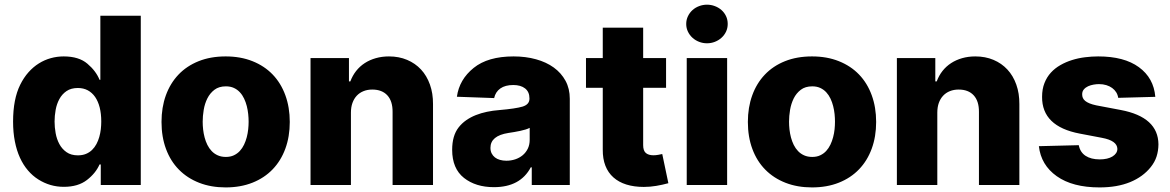

<svg xmlns="http://www.w3.org/2000/svg" viewBox="-20 -795 5028 825"><path d="M36.2 -272.4Q36.2 -369.3 66.8 -430.8Q82 -461.6 102.5 -484.6Q122.9 -507.5 147 -522.5Q171.2 -537.6 198.2 -545.1Q225.1 -552.6 253.6 -552.6Q318.9 -552.6 355.5 -521.3Q392.4 -490.1 407.7 -452.1H411.2V-727.3H584.9V0H413V-88.4H407.7Q391.3 -50.8 353.7 -21.7Q315.7 7.8 254.3 7.8Q224.1 7.8 196.9 -0.2Q169.7 -8.2 144.9 -23.8Q120 -39.4 100 -62.9Q79.9 -86.3 65.7 -117.4Q51.5 -148.4 43.9 -187.3Q36.2 -226.2 36.2 -272.4ZM314.6 -127.5Q334.2 -127.5 349.3 -133.7Q364.3 -139.9 375.5 -150.7Q386.7 -161.6 394.4 -176Q402 -190.3 406.6 -206.5Q411.2 -222.7 413.2 -239.7Q415.1 -256.7 415.1 -272.7Q415.1 -306.5 408.4 -333.1Q401.6 -359.7 388.7 -378.4Q375.7 -397 357.1 -407Q338.4 -416.9 314.6 -416.9Q285.2 -416.9 265.8 -403.6Q246.4 -390.3 235.1 -369.3Q223.7 -348.4 219.1 -322.8Q214.5 -297.2 214.5 -272.7Q214.5 -248.6 219.1 -222.8Q223.7 -197.1 235.1 -176Q246.4 -154.8 265.8 -141.2Q285.2 -127.5 314.6 -127.5Z M674 -271Q674 -333.5 692.6 -385.1Q711.3 -436.8 746.6 -474.1Q782 -511.4 833.3 -532Q884.6 -552.6 949.6 -552.6Q1013.8 -552.6 1065 -532.1Q1116.1 -511.7 1151.6 -474.8Q1187.1 -437.9 1206.1 -385.8Q1225.1 -333.8 1225.1 -271Q1225.1 -208.1 1206.1 -156.2Q1187.1 -104.4 1151.6 -67.5Q1116.1 -30.5 1065 -10.1Q1013.8 10.3 949.6 10.3Q886.7 10.3 835.8 -9.6Q784.8 -29.5 748.8 -66.1Q712.7 -102.6 693.4 -154.7Q674 -206.7 674 -271ZM950.6 -120.7Q970.2 -120.7 984.9 -127.7Q999.6 -134.6 1010.5 -146.3Q1021.3 -158 1028.6 -173.3Q1035.9 -188.6 1040.3 -205.4Q1044.7 -222.3 1046.5 -239.5Q1048.3 -256.7 1048.3 -272Q1048.3 -287.6 1046.5 -304.9Q1044.7 -322.1 1040.5 -339Q1036.2 -355.8 1028.9 -371.3Q1021.7 -386.7 1010.8 -398.4Q1000 -410.2 985.1 -417.1Q970.2 -424 950.6 -424Q920.8 -424 901.5 -409.3Q882.1 -394.5 870.9 -372Q859.7 -349.4 855.3 -322.8Q850.9 -296.2 850.9 -272Q850.9 -256 852.8 -238.6Q854.8 -221.2 859.2 -204.4Q863.6 -187.5 871.1 -172.4Q878.6 -157.3 889.6 -145.8Q900.6 -134.2 915.7 -127.5Q930.8 -120.7 950.6 -120.7Z M1314.3 -545.5H1479.4V-445.3H1485.4Q1494.7 -470.2 1510.3 -490.1Q1525.9 -509.9 1547.2 -523.8Q1568.5 -537.6 1594.8 -545.1Q1621.1 -552.6 1651.3 -552.6Q1694.2 -552.6 1729.2 -537.8Q1764.2 -523.1 1789.1 -496.3Q1813.9 -469.5 1827.4 -431.6Q1840.9 -393.8 1840.6 -347.7V0H1666.9V-313.6Q1667.3 -360.4 1644.4 -385.3Q1621.4 -410.2 1579.5 -410.2Q1558.9 -410.2 1542.1 -403.4Q1525.2 -396.7 1513.1 -383.9Q1501.1 -371.1 1494.5 -352.8Q1487.9 -334.5 1487.9 -311.1V0H1314.3Z M1950.6 -247.5Q1964.5 -265.3 1983.3 -278.4Q2002.1 -291.5 2024.5 -300.4Q2046.9 -309.3 2072.4 -314.6Q2098 -320 2125.7 -322.1Q2195.7 -328.1 2225.5 -337Q2255 -346.2 2255 -370.7V-372.5Q2255 -400.2 2236.3 -415Q2217.7 -429.7 2185.4 -429.7Q2150.9 -429.7 2130 -415Q2109 -400.2 2103.3 -373.6L1943.2 -379.3Q1953.5 -453.5 2015.3 -503.2Q2076.3 -552.6 2186.8 -552.6Q2239 -552.6 2283.2 -540.3Q2327.4 -528.1 2359.6 -504.8Q2391.7 -481.5 2410 -447.8Q2428.3 -414.1 2428.3 -370.7V0H2264.9V-76H2260.7Q2215.6 9.2 2102.3 9.2Q2024.1 9.2 1973.7 -30.5Q1922.9 -70.7 1922.9 -151.3Q1922.9 -212 1950.6 -247.5ZM2087.4 -159.8Q2087.4 -146.3 2092.5 -136Q2097.7 -125.7 2106.7 -118.6Q2115.8 -111.5 2128.4 -108Q2141 -104.4 2155.9 -104.4Q2175.8 -104.4 2193.9 -110.4Q2212 -116.5 2225.9 -128Q2239.7 -139.6 2247.9 -156.2Q2256 -172.9 2256 -193.9V-245.7Q2248.9 -241.8 2238.6 -238.6Q2228.3 -235.4 2215.2 -232.6Q2201.7 -229.8 2189.1 -227.6Q2176.5 -225.5 2164.4 -223.7Q2087.4 -211.6 2087.4 -159.8Z M2497.9 -417.6V-545.5H2570V-676.1H2743.6V-545.5H2842V-417.6H2743.6V-171.5Q2743.6 -147.4 2755.1 -137.6Q2766.7 -127.8 2787.6 -127.8Q2797.6 -127.8 2808.8 -129.8Q2820 -131.7 2825.6 -133.2L2851.9 -7.8Q2826 -0.7 2799.7 3.7Q2773.4 8.2 2746.4 8.2Q2704.5 8.2 2671.5 -2.1Q2638.5 -12.4 2615.8 -32.7Q2593 -52.9 2581.3 -82.9Q2569.6 -112.9 2570 -152.3V-417.6Z M2930.8 0V-545.5H3104.4V0ZM2928.6 -692.1Q2928.6 -710.2 2936.1 -725.5Q2943.5 -740.8 2955.8 -751.8Q2968 -762.8 2984.2 -768.8Q3000.4 -774.9 3017.8 -774.9Q3035.5 -774.9 3051.5 -768.8Q3067.5 -762.8 3079.9 -752Q3092.3 -741.1 3099.6 -725.9Q3106.9 -710.6 3106.9 -692.1Q3106.9 -674 3099.6 -658.7Q3092.3 -643.5 3079.9 -632.5Q3067.5 -621.4 3051.5 -615.2Q3035.5 -609 3017.8 -609Q3000.4 -609 2984.2 -615.2Q2968 -621.4 2955.8 -632.5Q2943.5 -643.5 2936.1 -658.7Q2928.6 -674 2928.6 -692.1Z M3193.5 -271Q3193.5 -333.5 3212.2 -385.1Q3230.8 -436.8 3266.2 -474.1Q3301.5 -511.4 3352.8 -532Q3404.1 -552.6 3469.1 -552.6Q3533.4 -552.6 3584.5 -532.1Q3635.7 -511.7 3671.2 -474.8Q3706.7 -437.9 3725.7 -385.8Q3744.7 -333.8 3744.7 -271Q3744.7 -208.1 3725.7 -156.2Q3706.7 -104.4 3671.2 -67.5Q3635.7 -30.5 3584.5 -10.1Q3533.4 10.3 3469.1 10.3Q3406.2 10.3 3355.3 -9.6Q3304.3 -29.5 3268.3 -66.1Q3232.2 -102.6 3212.9 -154.7Q3193.5 -206.7 3193.5 -271ZM3470.2 -120.7Q3489.7 -120.7 3504.4 -127.7Q3519.2 -134.6 3530 -146.3Q3540.8 -158 3548.1 -173.3Q3555.4 -188.6 3559.8 -205.4Q3564.3 -222.3 3566.1 -239.5Q3567.8 -256.7 3567.8 -272Q3567.8 -287.6 3566.1 -304.9Q3564.3 -322.1 3560 -339Q3555.8 -355.8 3548.5 -371.3Q3541.2 -386.7 3530.4 -398.4Q3519.5 -410.2 3504.6 -417.1Q3489.7 -424 3470.2 -424Q3440.3 -424 3421 -409.3Q3401.6 -394.5 3390.4 -372Q3379.3 -349.4 3374.8 -322.8Q3370.4 -296.2 3370.4 -272Q3370.4 -256 3372.3 -238.6Q3374.3 -221.2 3378.7 -204.4Q3383.2 -187.5 3390.6 -172.4Q3398.1 -157.3 3409.1 -145.8Q3420.1 -134.2 3435.2 -127.5Q3450.3 -120.7 3470.2 -120.7Z M3833.8 -545.5H3998.9V-445.3H4005Q4014.2 -470.2 4029.8 -490.1Q4045.5 -509.9 4066.8 -523.8Q4088.1 -537.6 4114.3 -545.1Q4140.6 -552.6 4170.8 -552.6Q4213.8 -552.6 4248.8 -537.8Q4283.7 -523.1 4308.6 -496.3Q4333.5 -469.5 4346.9 -431.6Q4360.4 -393.8 4360.1 -347.7V0H4186.4V-313.6Q4186.8 -360.4 4163.9 -385.3Q4141 -410.2 4099.1 -410.2Q4078.5 -410.2 4061.6 -403.4Q4044.7 -396.7 4032.7 -383.9Q4020.6 -371.1 4014 -352.8Q4007.5 -334.5 4007.5 -311.1V0H3833.8Z M4615.4 -171.2Q4621.1 -141 4644.5 -125.5Q4668 -110.1 4705.6 -110.1Q4722.3 -110.1 4736.2 -113.3Q4750 -116.5 4759.9 -122.5Q4769.9 -128.6 4775.6 -136.9Q4781.2 -145.2 4781.2 -155.5Q4780.2 -190.7 4714.8 -202.8L4619.7 -220.9Q4456.7 -251.8 4457.7 -378.9Q4457.7 -412.3 4467.9 -438Q4478 -463.8 4495.6 -483Q4513.1 -502.1 4536.6 -515.4Q4560 -528.8 4586.8 -537.1Q4613.6 -545.5 4642.4 -549Q4671.2 -552.6 4698.9 -552.6Q4810.4 -552.6 4873.6 -506.4Q4937.5 -459.9 4944.2 -378.9L4784.8 -374.6Q4783 -387.4 4776.3 -398.3Q4769.5 -409.1 4758.9 -416.9Q4748.2 -424.7 4733.7 -429.2Q4719.1 -433.6 4702.1 -433.6Q4692.1 -433.6 4679.3 -431.5Q4666.5 -429.3 4655.5 -424.4Q4644.5 -419.4 4637.1 -410.7Q4629.6 -402 4630 -388.8Q4630 -381 4633 -374.1Q4636 -367.2 4643.1 -361.3Q4650.2 -355.5 4661.9 -350.7Q4673.7 -345.9 4690.7 -342.3L4795.8 -322.4Q4956.7 -291.9 4957.7 -174.7Q4957.4 -146.7 4949.6 -122.5Q4941.8 -98.4 4924.7 -77.1Q4891.3 -35.2 4835.8 -12.4Q4780.2 10.3 4704.9 10.3Q4588.4 10.3 4520.6 -38Q4453.1 -85.9 4443.9 -166.9Z"/></svg>

Font: Inter P Extra Bold
Style: Regular
Weight: 800
Designer: Rasmus Andersson
Foundry: rsms
Version: Version 3.018;git-588b23468